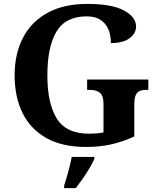

<svg xmlns="http://www.w3.org/2000/svg" viewBox="-20 -744 809 985"><path d="M423 10Q299 10 217.5 -36Q136 -82 95.5 -164.5Q55 -247 55 -358Q55 -466 97 -548.5Q139 -631 222.5 -677.5Q306 -724 428 -724Q553 -724 615.5 -690.5Q678 -657 678 -608Q678 -573 645 -548Q612 -523 549 -523Q549 -564 535.5 -594.5Q522 -625 495 -642.5Q468 -660 425 -660Q316 -660 269.5 -581.5Q223 -503 223 -358Q223 -213 271.5 -135.5Q320 -58 438 -58Q457 -58 475.5 -59.5Q494 -61 511 -65V-212Q511 -252 493 -267.5Q475 -283 440 -283H427V-336H741V-283H728Q697 -283 683 -267Q669 -251 669 -208V-44Q611 -17 551 -3.5Q491 10 423 10ZM309 208Q319 178 330.5 136Q342 94 348 61H464V71Q455 92 439 119Q423 146 404.5 172.5Q386 199 369 221H309Z"/></svg>

Font: Noto Serif NP Hmong
Style: Regular
Weight: 400
Designer: Dalton Maag Ltd
Foundry: Dalton Maag Ltd
Version: Version 1.001